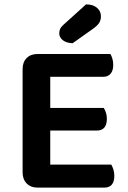

<svg xmlns="http://www.w3.org/2000/svg" viewBox="-20 -853 585 875"><path d="M152 2Q120 2 101.5 -17Q83 -36 83 -68V-538Q83 -570 101.5 -588.5Q120 -607 152 -607H483Q488 -599 492 -586Q496 -573 496 -557Q496 -531 484 -517Q472 -503 451 -503H209V-361H453Q458 -353 462.5 -340.5Q467 -328 467 -312Q467 -258 421 -258H209V-103H487Q492 -95 496.5 -81.5Q501 -68 501 -52Q501 2 455 2ZM372 -833Q404 -833 422 -817.5Q440 -802 440 -779Q440 -762 432.5 -749.5Q425 -737 404 -722L311 -656Q282 -657 266 -670Q250 -683 250 -701Q250 -712 254 -721Q258 -730 269 -740Z"/></svg>

Font: Baloo Bhai 2 SemiBold
Style: Regular
Weight: 600
Designer: Supriya Tembe, Noopur Datye and Ek Type
Foundry: Ek Type
Version: Version 1.640;PS 1.000;hotconv 16.6.51;makeotf.lib2.5.65220;